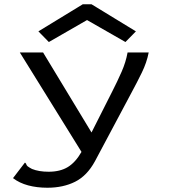

<svg xmlns="http://www.w3.org/2000/svg" viewBox="-20 -706 790 900"><path d="M202 174Q153 174 112 163Q71 152 41 129L90 65L97 56L102 61Q104 69 109.5 73.5Q115 78 130 86Q162 99 208 99Q262 99 298 77Q334 55 362 6L73 -460H182L409 -85L507 -279Q530 -324 550 -369.5Q570 -415 578 -460H677Q668 -413 644.5 -365Q621 -317 596 -271L425 50Q388 118 332 146Q276 174 202 174ZM209 -509 160 -559 368 -686H409L617 -559L568 -509L388 -612Z"/></svg>

Font: Inconsolata ExtraExpanded Medium
Style: Regular
Weight: 500
Width: 8
Monospace: yes
Designer: Raph Levien, Cyreal, Brenton Simpson
Foundry: Raph Levien, Cyreal, Google
Version: Version 3.001; ttfautohint (v1.8.2.53-6de2)